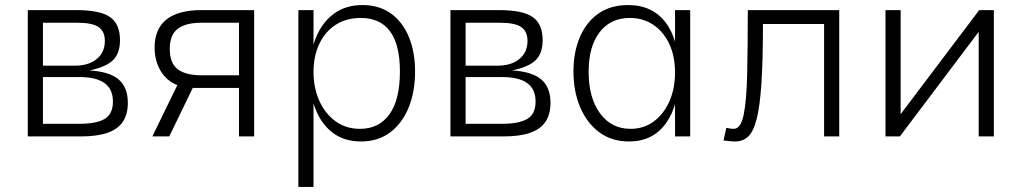

<svg xmlns="http://www.w3.org/2000/svg" viewBox="-20 -540 4044 760"><path d="M90 -500H283Q376 -500 415.5 -472.5Q455 -445 455 -381Q455 -329 427.5 -302Q400 -275 334 -261Q412 -257 449 -226Q486 -195 486 -133Q486 -88 466.5 -58.5Q447 -29 406 -14.5Q365 0 300 0H90ZM275 -280Q331 -280 363 -306.5Q395 -333 395 -378Q395 -416 370 -433Q345 -450 286 -450H150V-280ZM295 -50Q362 -50 394.5 -69.5Q427 -89 427 -138Q427 -187 394 -211Q361 -235 294 -235H150V-50Z M682 -203Q639 -220 615.5 -260Q592 -300 592 -352Q592 -425 638.5 -462.5Q685 -500 777 -500H986V0H926V-192H743L650 0H583ZM926 -450H777Q715 -450 683.5 -426Q652 -402 652 -346Q652 -290 683.5 -266Q715 -242 777 -242H926Z M1161 -500H1221V200H1161ZM1409 20Q1342 20 1296.5 -15Q1251 -50 1228 -110.5Q1205 -171 1205 -247Q1205 -325 1229 -387Q1253 -449 1300 -484.5Q1347 -520 1415 -520Q1481 -520 1527.5 -486.5Q1574 -453 1598.5 -393.5Q1623 -334 1623 -256Q1623 -178 1598 -115.5Q1573 -53 1525 -16.5Q1477 20 1409 20ZM1405 -30Q1480 -30 1521.5 -87.5Q1563 -145 1563 -257Q1563 -364 1523.5 -416.5Q1484 -469 1408 -469Q1351 -469 1309 -442Q1267 -415 1244 -366.5Q1221 -318 1221 -255Q1221 -193 1243.5 -142Q1266 -91 1307.5 -60.5Q1349 -30 1405 -30Z M1763 -500H1956Q2049 -500 2088.5 -472.5Q2128 -445 2128 -381Q2128 -329 2100.5 -302Q2073 -275 2007 -261Q2085 -257 2122 -226Q2159 -195 2159 -133Q2159 -88 2139.5 -58.5Q2120 -29 2079 -14.5Q2038 0 1973 0H1763ZM1948 -280Q2004 -280 2036 -306.5Q2068 -333 2068 -378Q2068 -416 2043 -433Q2018 -450 1959 -450H1823V-280ZM1968 -50Q2035 -50 2067.5 -69.5Q2100 -89 2100 -138Q2100 -187 2067 -211Q2034 -235 1967 -235H1823V-50Z M2470 20Q2401 20 2352 -16.5Q2303 -53 2276.5 -115.5Q2250 -178 2250 -257Q2250 -334 2275.5 -393.5Q2301 -453 2349 -486.5Q2397 -520 2466 -520Q2563 -520 2615.5 -450Q2668 -380 2668 -252Q2668 -124 2616 -52Q2564 20 2470 20ZM2476 -30Q2528 -30 2567.5 -59Q2607 -88 2629.5 -138.5Q2652 -189 2652 -253Q2652 -317 2629.5 -365.5Q2607 -414 2566.5 -441.5Q2526 -469 2473 -469Q2397 -469 2353.5 -412.5Q2310 -356 2310 -256Q2310 -153 2355 -91.5Q2400 -30 2476 -30ZM2652 0V-500H2712V0Z M2855 -34Q2863 -33 2869 -31.5Q2875 -30 2884 -30Q2912 -30 2923.5 -85Q2935 -140 2937.5 -245Q2940 -350 2940 -500H3302V0H3242V-445H3000Q3000 -301 2994 -210Q2988 -119 2975 -68.5Q2962 -18 2941 1Q2920 20 2890 20Q2880 20 2867 18.5Q2854 17 2844 16Z M3485 -500H3545V-88L3856 -500H3914V0H3854V-414L3542 0H3485Z"/></svg>

Font: Moderustic Light
Style: Regular
Weight: 300
Designer: Tural Alisoy
Foundry: TAFT Foundry
Version: Version 2.120